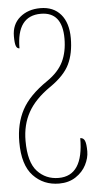

<svg xmlns="http://www.w3.org/2000/svg" viewBox="-55 -574 437 849"><g transform="rotate(-5 163.5 -150.0)"><path d="M13 42Q13 -39 45.5 -100Q78 -161 159 -216Q210 -251 231 -294.5Q252 -338 252 -397Q252 -515 157 -515Q50 -515 50 -371Q39 -371 34.5 -383.5Q30 -396 30 -426Q30 -479 66 -509.5Q102 -540 157 -540Q215 -540 247.5 -502Q280 -464 280 -396Q280 -329 257 -281Q234 -233 170 -189Q102 -142 71.5 -87Q41 -32 41 39Q41 134 78.5 174.5Q116 215 173 215Q283 215 283 48Q297 48 303 61.5Q309 75 309 109Q309 138 293.5 168.5Q278 199 247 219.5Q216 240 173 240Q104 240 58.5 192Q13 144 13 42Z"/></g></svg>

Font: Noto Serif Georgian Thin Cond
Style: Regular
Weight: 250
Width: 3
Designer: Monotype Design team
Foundry: Monotype Imaging Inc.
Version: Version 1.000